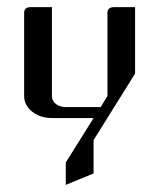

<svg xmlns="http://www.w3.org/2000/svg" viewBox="-20 -332 448 540"><path d="M47.9 -62V-295.9Q47.9 -312 66.9 -312H126V-62Q126 -48.3 137.2 -39.6Q148.4 -30.8 165 -30.8H263.2L282.2 -62V-295.9Q282.2 -312 301.8 -312H359.9V-125L243.2 62V155.8L165 188V125L243.2 0H126Q92.8 0 70.3 -18.1Q47.9 -36.1 47.9 -62Z"/></svg>

Font: Hhenum
Style: Regular
Weight: 400
Designer: T. Christopher White
Version: Version 1.0